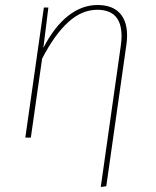

<svg xmlns="http://www.w3.org/2000/svg" viewBox="-20 -549 621 766"><path d="M487 -407Q487 -389 484 -369L404 194L382 197L462 -367Q465 -388 465 -405Q465 -510 368 -510Q306 -510 251.5 -460Q197 -410 148 -315L103 0H81L155 -519H173L153 -358Q197 -443 252 -486Q307 -529 369 -529Q427 -529 457 -497.5Q487 -466 487 -407Z"/></svg>

Font: FiraGO Thin
Style: Italic
Weight: 100
Italic angle: -8°
Designer: bBox Type GmbH
Foundry: bBox Type GmbH
Version: Version 1.001